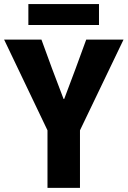

<svg xmlns="http://www.w3.org/2000/svg" viewBox="-22 -912 620 932"><path d="M208.5 0V-279.3L-2 -719.7H179.2L231 -578.1L286.6 -431.6H289.6L344.7 -578.1L396.5 -719.7H577.6L366.2 -279.3V0ZM115.7 -790.5V-892.1H458.5V-790.5Z"/></svg>

Font: Reddit Sans Condensed ExtraBold
Style: Regular
Weight: 800
Designer: Stephen Hutchings
Foundry: Reddit
Version: Version 1.014